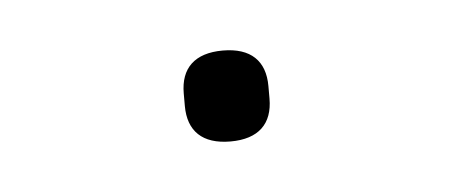

<svg xmlns="http://www.w3.org/2000/svg" viewBox="-24 -85 287 122"><g transform="rotate(-5 120.0 -24.0)"><path d="M120 5C138 5 147 -4 147 -20V-28C147 -44 138 -53 120 -53C102 -53 93 -44 93 -28V-20C93 -4 102 5 120 5Z"/></g></svg>

Font: IBM Plex Thai Thin
Style: Regular
Weight: 100
Designer: Mike Abbink, Paul van der Laan, Pieter van Rosmalen, Ben Mitchell, Mark Frömberg
Foundry: Bold Monday
Version: Version 1.0